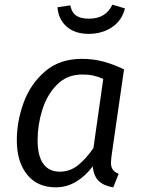

<svg xmlns="http://www.w3.org/2000/svg" viewBox="-20 -790 607 822"><path d="M511 -493 457 -119Q455 -99 455 -94Q455 -76 462.5 -64.5Q470 -53 488 -46L465 12Q425 6 403 -15Q381 -36 377 -78Q346 -36 305.5 -12Q265 12 219 12Q140 12 96 -42.5Q52 -97 52 -190Q52 -270 81 -350Q110 -430 172.5 -484Q235 -538 330 -538Q379 -538 422 -526.5Q465 -515 511 -493ZM141 -190Q141 -122 165.5 -88.5Q190 -55 236 -55Q278 -55 312 -81Q346 -107 380 -156L422 -452Q400 -462 379.5 -466.5Q359 -471 332 -471Q267 -471 224 -427.5Q181 -384 161 -319.5Q141 -255 141 -190ZM226 -759 281 -767Q287 -736 306.5 -723Q326 -710 361 -710Q433 -710 461 -770L515 -754Q502 -702 459.5 -673.5Q417 -645 359 -645Q301 -645 265.5 -676Q230 -707 226 -759Z"/></svg>

Font: Fira Sans Book
Style: Italic
Weight: 350
Italic angle: -8°
Designer: bBox Type GmbH & Carrois Corporate GbR & Edenspiekermann AG
Foundry: bBox Type GmbH & Carrois Corporate GbR & Edenspiekermann AG
Version: Version 4.301